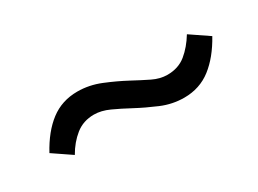

<svg xmlns="http://www.w3.org/2000/svg" viewBox="-24 -528 648 483"><g transform="rotate(-30 300.0 -287.0)"><path d="M419 -213Q385 -213 353 -226.5Q321 -240 293 -255Q267 -269 244 -279.5Q221 -290 200 -290Q169 -290 146.5 -272Q124 -254 108 -226L55 -262Q81 -310 114.5 -335.5Q148 -361 193 -361Q227 -361 260 -347.5Q293 -334 321 -319Q347 -305 368.5 -294.5Q390 -284 411 -284Q443 -284 465 -302Q487 -320 504 -348L557 -312Q531 -265 497.5 -239Q464 -213 419 -213Z"/></g></svg>

Font: Mulish SemiBold
Style: Italic
Weight: 600
Italic angle: -9°
Designer: Vernon Adams
Foundry: Vernon Adams
Version: Version 3.603; ttfautohint (v1.8.3)